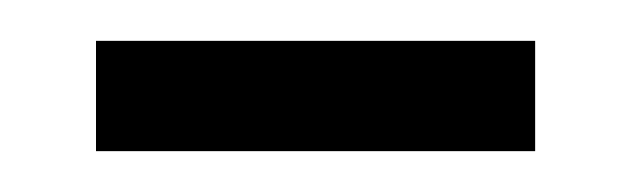

<svg xmlns="http://www.w3.org/2000/svg" viewBox="-20 -318 309 94"><path d="M27 -244H242V-298H27Z"/></svg>

Font: Noto Sans Armenian ExtraCondensed Light
Style: Regular
Weight: 300
Width: 2
Designer: Monotype Design Team
Foundry: Monotype Imaging Inc.
Version: Version 2.008